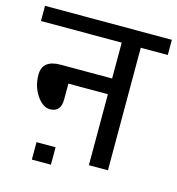

<svg xmlns="http://www.w3.org/2000/svg" viewBox="-116 -713 777 841"><g transform="rotate(15 272.5 -292.0)"><path d="M190.4 -38.1V41H104V-38.1ZM351.6 0V-321.8H172.4V-250.5Q172.4 -192.4 123.5 -192.4Q90.3 -192.4 63 -232.7Q35.6 -272.9 35.6 -325.7Q35.6 -393.1 118.2 -393.1H351.6V-555.7H-14.6V-624.5H560.5V-555.7H438V0Z"/></g></svg>

Font: Yantramanav
Style: Regular
Weight: 400
Version: Version 1.000;PS 1.0;hotconv 1.0.72;makeotf.lib2.5.5900; ttf